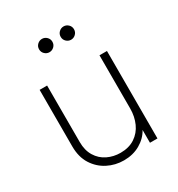

<svg xmlns="http://www.w3.org/2000/svg" viewBox="-180 -869 929 1000"><g transform="rotate(-30 285.0 -369.0)"><path d="M275 12Q330 12 372.5 -12.5Q415 -37 437 -77V0H482V-526H437V-206Q437 -158 419 -118Q401 -78 365.5 -54.5Q330 -31 279 -31Q237 -31 201 -48.5Q165 -66 143.5 -101Q122 -136 122 -186V-526H77V-186Q77 -122 105 -78Q133 -34 178 -11Q223 12 275 12ZM220 -670Q236 -670 248 -681.5Q260 -693 260 -710Q260 -727 248 -738.5Q236 -750 220 -750Q204 -750 192 -738.5Q180 -727 180 -710Q180 -693 192 -681.5Q204 -670 220 -670ZM350 -670Q366 -670 378 -681.5Q390 -693 390 -710Q390 -727 378 -738.5Q366 -750 350 -750Q334 -750 322 -738.5Q310 -727 310 -710Q310 -693 322 -681.5Q334 -670 350 -670Z"/></g></svg>

Font: Plus Jakarta Sans ExtraLight
Style: Regular
Weight: 200
Designer: Gumpita Rahayu
Foundry: Tokotype
Version: Version 2.004; ttfautohint (v1.8.3)